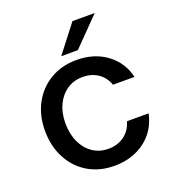

<svg xmlns="http://www.w3.org/2000/svg" viewBox="-140 -870 890 988"><g transform="rotate(-20 305.5 -376.0)"><path d="M43 -281Q43 -364 78 -429Q113 -494 175.5 -531Q238 -568 319 -568Q416 -568 483.5 -518Q551 -468 571 -384H453Q438 -427 403 -451Q368 -475 319 -475Q271 -475 234 -450.5Q197 -426 176 -382Q155 -338 155 -281Q155 -222 176 -177Q197 -132 234 -107Q271 -82 319 -82Q371 -82 407.5 -109.5Q444 -137 456 -183H575Q556 -93 486.5 -41Q417 11 319 11Q238 11 175.5 -26Q113 -63 78 -129.5Q43 -196 43 -281ZM344 -613H253L369 -763H491Z"/></g></svg>

Font: Open Sauce One Medium
Style: Regular
Weight: 500
Designer: Alfredo Marco Pradil
Foundry: Creative Sauce Fz LLC
Version: Version 1.477